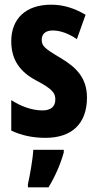

<svg xmlns="http://www.w3.org/2000/svg" viewBox="-20 -578 417 819"><path d="M351 -162C351 -246 305 -291 238 -331C170 -371 158 -382 158 -408C158 -434 175 -448 205 -448C241 -448 277 -432 308 -411L345 -515C297 -543 251 -558 198 -558C91 -558 28 -499 28 -402C28 -322 66 -271 134 -235C205 -198 216 -180 216 -154C216 -123 197 -107 161 -107C113 -107 65 -127 28 -151V-21C72 0 121 10 174 10C285 10 351 -49 351 -162ZM252 72V61H122C120 101 107 173 99 208V221H187C214 177 238 123 252 72Z"/></svg>

Font: Noto Sans Oriya ExtCond Bold
Style: Bold
Weight: 700
Width: 2
Designer: Amélie Bonet and Sol Matas
Foundry: Google LLC
Version: Version 2.006